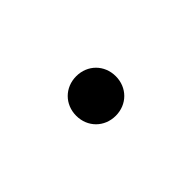

<svg xmlns="http://www.w3.org/2000/svg" viewBox="-25 -462 240 240"><g transform="rotate(-45 95.0 -342.0)"><path d="M95 -307C115 -307 130 -322 130 -342C130 -362 115 -377 95 -377C75 -377 60 -362 60 -342C60 -322 75 -307 95 -307Z"/></g></svg>

Font: Space Cowgirl Thin
Style: Regular
Weight: 100
Designer: Valery Marier
Foundry: Valery Marier
Version: Version 1.000;hotconv 1.0.109;makeotfexe 2.5.65596